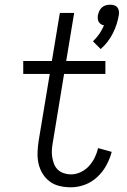

<svg xmlns="http://www.w3.org/2000/svg" viewBox="-20 -790 540 818"><path d="M409 -581 376 -614Q391 -628 403 -645.5Q415 -663 423 -682Q416 -683 410 -687Q404 -691 400.5 -697Q397 -703 396.5 -710.5Q396 -718 397 -725Q399 -734 403 -743Q407 -752 414.5 -758.5Q422 -765 431 -767.5Q440 -770 449 -770Q458 -770 466.5 -767.5Q475 -765 480 -758.5Q485 -752 486.5 -743Q488 -734 486 -725Q480 -686 460.5 -647.5Q441 -609 409 -581ZM282 8Q258 8 234 2.5Q210 -3 191.5 -17Q173 -31 161 -51Q149 -71 144 -94Q139 -117 140 -142Q141 -167 145 -192L192 -475H79V-530H201L235 -735H296L262 -530H429V-475H253L205 -183Q202 -167 201 -151.5Q200 -136 202.5 -120.5Q205 -105 210.5 -91Q216 -77 226.5 -67Q237 -57 252 -52Q267 -47 282 -47Q303 -47 323.5 -56.5Q344 -66 359 -82.5Q374 -99 383.5 -118.5Q393 -138 398 -159L456 -143Q448 -113 433 -85.5Q418 -58 394.5 -36Q371 -14 341.5 -3Q312 8 282 8Z"/></svg>

Font: Iosevka Slab Light
Style: Italic
Weight: 300
Italic angle: -9°
Monospace: yes
Designer: Belleve Invis
Foundry: Belleve Invis
Version: Version 11.1.1; ttfautohint (v1.8.3)